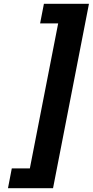

<svg xmlns="http://www.w3.org/2000/svg" viewBox="-20 -770 488 1010"><path d="M42 116H137L286 -647H191L211 -750H448L259 220H22Z"/></svg>

Font: Teachers[wght] Italic
Style: Regular
Weight: 400
Designer: Alfredo Marco Pradil & Chank Diesel
Version: Version 1.000;Glyphs 3.1.2 (3151)